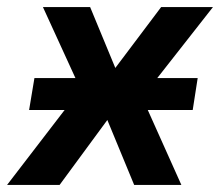

<svg xmlns="http://www.w3.org/2000/svg" viewBox="-44 -521 620 541"><path d="M-24 0 201 -293 207 -217 77 -501H210L282 -327H279L410 -501H556L334 -218L337 -290L467 0H334L258 -184L260 -185L124 0ZM38 -211 53 -301H513L499 -211Z"/></svg>

Font: Nunito Sans 7pt SemiCondensed
Style: Bold Italic
Weight: 700
Width: 4
Italic angle: -9°
Designer: Vernon Adams
Foundry: Vernon Adams
Version: Version 3.101;gftools[0.9.27]